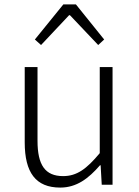

<svg xmlns="http://www.w3.org/2000/svg" viewBox="-20 -837 630 870"><path d="M253 13C327 13 381 -28 433 -88H436L441 0H490V-533H432V-143C372 -71 328 -39 266 -39C184 -39 150 -90 150 -199V-533H92V-192C92 -55 142 13 253 13ZM138 -658 166 -633 293 -768H297L425 -633L452 -658L324 -817H267Z"/></svg>

Font: Noto Sans CJK JP Light
Style: Regular
Weight: 300
Designer: Ryoko NISHIZUKA (kana & ideographs); Paul D. Hunt (Latin, Greek & Cyrillic); Wenlong ZHANG (bopomofo); Sandoll Communica
Foundry: Adobe Systems Incorporated
Version: Version 1.004;PS 1.004;hotconv 1.0.82;makeotf.lib2.5.63406